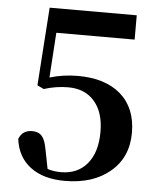

<svg xmlns="http://www.w3.org/2000/svg" viewBox="-53 -770 676 830"><g transform="rotate(5 285.0 -355.0)"><path d="M258.8 15.6Q165 15.6 108.9 -27.3Q52.7 -70.3 43 -147.5Q57.6 -186.5 100.6 -186.5Q127.9 -186.5 142.6 -169.9Q157.2 -153.3 164.1 -113.3L180.7 -29.3Q207 -20.5 239.3 -20.5Q311.5 -20.5 353 -70.3Q394.5 -120.1 394.5 -209Q394.5 -293.9 352.5 -341.8Q311.5 -388.7 239.3 -388.7Q186.5 -388.7 133.8 -372.1L105.5 -385.7L128.9 -724.6H506.8V-619.1H167L154.3 -423.8Q212.9 -441.4 277.3 -441.4Q394.5 -441.4 461.9 -383.8Q530.3 -324.2 530.3 -216.8Q530.3 -109.4 455.1 -46.9Q380.9 15.6 258.8 15.6Z"/></g></svg>

Font: Bpmf GenYo Min B
Style: B
Weight: 700
Foundry: But Ko
Version: Version 1.320